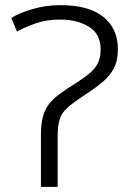

<svg xmlns="http://www.w3.org/2000/svg" viewBox="-20 -726 514 746"><path d="M139 0V-201Q139 -242 146 -270Q153 -298 168.5 -319Q184 -340 210 -359.5Q236 -379 275 -403Q309 -425 330 -443Q351 -461 361 -482Q371 -503 371 -535Q371 -594 325.5 -622Q280 -650 214 -650Q159 -650 115 -634Q71 -618 46 -603L24 -656Q53 -675 105.5 -690.5Q158 -706 215 -706Q325 -706 381.5 -660.5Q438 -615 438 -535Q438 -490 422 -460Q406 -430 377 -406Q348 -382 308 -356Q265 -328 242.5 -308Q220 -288 212 -263Q204 -238 204 -197V0Z"/></svg>

Font: Ubuntu Sans Light
Style: Regular
Weight: 300
Designer: Dalton Maag Ltd
Foundry: Dalton Maag Ltd
Version: Version 1.006; ttfautohint (v1.8.4.7-5d5b)